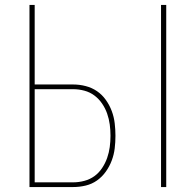

<svg xmlns="http://www.w3.org/2000/svg" viewBox="-20 -755 790 775"><path d="M630 0V-735H651V0ZM99 0V-735H120V-414H275Q301 -414 326 -407.5Q351 -401 371.5 -387Q392 -373 407 -352Q422 -331 431 -307Q440 -283 443 -257.5Q446 -232 446 -207Q446 -181 443 -156Q440 -131 431 -107Q422 -83 407 -62Q392 -41 371.5 -26.5Q351 -12 326 -6Q301 0 275 0ZM120 -19H275Q298 -19 320.5 -25Q343 -31 361 -44Q379 -57 392 -76.5Q405 -96 412.5 -117.5Q420 -139 423 -161.5Q426 -184 426 -207Q426 -230 423 -252.5Q420 -275 412.5 -296.5Q405 -318 392 -337Q379 -356 361 -369.5Q343 -383 320.5 -389Q298 -395 275 -395H120Z"/></svg>

Font: Zed Sans Thin Extended
Style: Regular
Weight: 100
Width: 7
Designer: Belleve Invis
Foundry: Belleve Invis
Version: Version 1.0.0; ttfautohint (v1.8.4)